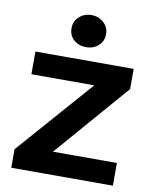

<svg xmlns="http://www.w3.org/2000/svg" viewBox="-86 -842 728 908"><g transform="rotate(10 277.5 -388.5)"><path d="M519 0H31V-89L350 -452H48V-561H520V-464L212 -109H519ZM197 -700Q197 -733 221 -755Q245 -777 280 -777Q314 -777 338.5 -755Q363 -733 363 -700Q363 -666 339 -644.5Q315 -623 280 -623Q245 -623 221 -644Q197 -665 197 -700Z"/></g></svg>

Font: Open Sauce One
Style: Bold
Weight: 700
Designer: Alfredo Marco Pradil
Foundry: Creative Sauce Fz LLC
Version: Version 1.477